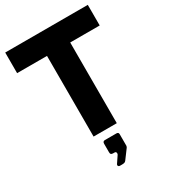

<svg xmlns="http://www.w3.org/2000/svg" viewBox="-232 -858 1084 1218"><g transform="rotate(-30 309.5 -249.0)"><path d="M7 -742H612V-591H396V0H226V-591H7ZM267 226 298 180Q303 174 303 167Q303 154 290 154H281Q270 154 265.5 150Q261 146 261 135V73Q261 55 277 55H362Q377 55 377 70V154Q377 158 373 166L324 232Q319 239 312.5 241.5Q306 244 294 244H277Q270 244 266.5 238Q263 232 267 226Z"/></g></svg>

Font: Morrison
Style: Bold
Weight: 700
Designer: Pablo Impallari, Rodrigo Fuenzalida (Modified by Dan O. Williams)
Version: Version 0.03;June 6, 2019;FontCreator 11.5.0.2425 64-bit; tt